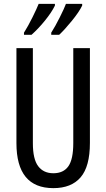

<svg xmlns="http://www.w3.org/2000/svg" viewBox="-20 -963 550 993"><path d="M445 -714H359V-223Q359 -139 333.5 -103Q308 -67 256 -67Q205 -67 177.5 -103.5Q150 -140 150 -222V-714H65V-223Q65 10 256 10Q349 10 397 -46Q445 -102 445 -224ZM264 -943H180Q170 -918 148 -873.5Q126 -829 104 -794V-783H143Q178 -814 212.5 -856.5Q247 -899 264 -934ZM405 -943H321Q313 -921 289.5 -874Q266 -827 245 -794V-783H286Q314 -809 351.5 -855Q389 -901 405 -934Z"/></svg>

Font: Noto Sans Display Condensed
Style: Regular
Weight: 400
Width: 3
Designer: Monotype Design Team
Foundry: Monotype Imaging Inc.
Version: Version 1.900